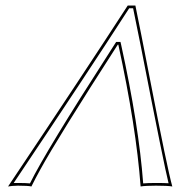

<svg xmlns="http://www.w3.org/2000/svg" viewBox="-20 -675 665 698"><path d="M408.2 -512.7Q188 -170.9 126.5 -58.6Q107.4 -23.9 94.2 2.9Q82 0 44.9 0Q21.5 0.5 9.3 2.9Q291 -418 444.3 -654.8H472.2Q488.8 -574.7 525.9 -383.8Q588.4 -61 606.4 2.9Q589.4 0 546.9 0Q508.8 0 491.2 2.9Q475.1 -214.4 410.2 -512.7ZM399.4 -518.1 402.3 -522.5H418L419.9 -514.6Q484.9 -218.8 500.5 -8.3Q517.6 -9.8 546.9 -9.8Q577.1 -9.8 592.8 -8.8Q578.1 -65.4 491.7 -507.8Q475.6 -589.4 463.9 -645H449.7Q297.9 -409.7 29.8 -9.8Q36.1 -9.8 44.9 -9.8Q74.2 -9.8 88.9 -8.3Q147 -126.5 379.4 -486.8Q391.6 -505.9 399.4 -518.1Z"/></svg>

Font: Linux Biolinum Outline O
Style: Italic
Weight: 400
Italic angle: -12°
Designer: Philipp H. Poll
Foundry: Philipp H. Poll
Version: Version 0.6.2